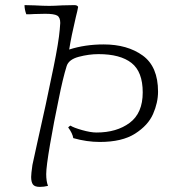

<svg xmlns="http://www.w3.org/2000/svg" viewBox="-20 -720 685 752"><path d="M599 -361Q599 -318 579.5 -273.5Q560 -229 509 -196.5Q458 -164 371 -164Q320 -164 267 -179Q264 -198 247 -221Q253 -227 256 -228Q268 -220 301.5 -210.5Q335 -201 358 -201Q437 -201 488 -239Q539 -277 539 -358Q539 -439 495 -473.5Q451 -508 366 -508Q328 -508 288.5 -497.5Q249 -487 241 -461Q226 -413 210 -332Q191 -242 176 -154.5Q161 -67 161 -38Q161 -10 168 8Q152 12 136 12Q116 12 109 2.5Q102 -7 102 -27Q102 -39 107 -74Q107 -76 126 -161Q160 -310 190 -458Q210 -556 214 -604Q216 -624 216 -630Q216 -652 204 -659Q192 -666 157 -666L113 -665Q102 -664 83 -664Q76 -683 76 -700L115 -699Q151 -697 173 -697Q190 -697 224 -699L271 -700Q283 -700 286 -693Q284 -680 277 -653Q259 -577 251 -526Q313 -546 386 -546Q479 -546 539 -502.5Q599 -459 599 -361Z"/></svg>

Font: Charmonman
Style: Regular
Weight: 400
Designer: Ekaluck Peanpanawate
Foundry: Cadson Demak Co.,Ltd.
Version: Version 1.000; ttfautohint (v1.6)